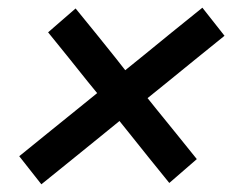

<svg xmlns="http://www.w3.org/2000/svg" viewBox="-20 -550 612 499"><path d="M87.5 -71 30 -144Q72 -178 112 -210.5Q152 -243 187.5 -271.5L232.5 -308L208 -338Q184.5 -367.5 158.8 -399.5Q133 -431.5 105 -466L176.5 -528Q204 -494 231 -461Q257.5 -428 280 -400L305.5 -367.5L352.5 -405.5Q386 -433 425.2 -464.8Q464.5 -496.5 506 -530L563.5 -457Q521.5 -423 482.5 -391.5Q443.5 -360 410 -332.5L363.5 -295L388 -264.5Q411.5 -235.5 437.5 -203.5Q463.5 -171 491.5 -136.5L420 -74.5Q392 -109 366.2 -141Q340.5 -173 317 -202.5L290.5 -235.5L242 -196Q207 -167.5 168.2 -136.2Q129.5 -105 87.5 -71Z"/></svg>

Font: Heraclito Medium
Style: Italic
Weight: 500
Italic angle: -12°
Designer: Kostas Bartsokas (font) & Cristiano Sobral (main changes)
Foundry: Kostas Bartsokas (font) & Cristiano Sobral (main changes)
Version: Version 1.00;July 8, 2020;FontCreator 13.0.0.2655 64-bit